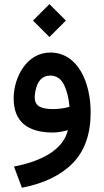

<svg xmlns="http://www.w3.org/2000/svg" viewBox="-20 -628 495 912"><path d="M136.7 -530.3 214.8 -452.1 293 -530.3 214.8 -608.4ZM410.6 -94.2C410.6 -236.8 350.1 -378.4 218.8 -378.4C106.4 -378.4 44.9 -260.3 44.9 -160.6C44.9 -48.8 112.3 1.5 231.9 1.5C252.9 1.5 280.8 -3.4 302.2 -9.8C282.7 76.7 189 135.7 46.4 163.1L84 263.7C188.5 243.7 269 204.6 325.7 147C382.3 88.9 410.6 8.8 410.6 -94.2ZM232.4 -109.9C177.2 -109.9 145 -122.6 145 -165C145 -177.7 147 -192.4 151.4 -208.5C159.7 -241.2 180.2 -269 217.8 -269C247.1 -269 269 -254.9 283.7 -226.1C297.9 -197.3 306.6 -162.1 310.1 -120.6C288.1 -114.3 260.3 -109.9 232.4 -109.9Z"/></svg>

Font: Vazirmatn Medium
Style: Regular
Weight: 500
Designer: Saber Rastikerdar
Foundry: Saber Rastikerdar
Version: Version 33.003